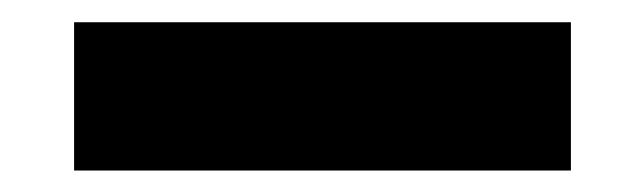

<svg xmlns="http://www.w3.org/2000/svg" viewBox="-20 -416 594 177"><path d="M506.3 -395.5V-258.8H48.3V-395.5Z"/></svg>

Font: Estedad-FD Black
Style: Regular
Weight: 900
Designer: Amin Abedi
Version: Version 7.3